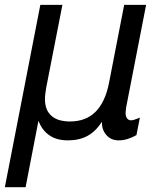

<svg xmlns="http://www.w3.org/2000/svg" viewBox="-44 -567 666 795"><path d="M123 -546.9H214.4L147.9 -207Q147 -201.7 145.8 -193.6Q144.5 -185.5 143.6 -178.7Q142.1 -165.5 142.1 -155.8Q142.1 -136.2 148.2 -118.4Q154.3 -100.6 168.5 -87.9Q183.1 -74.7 203.4 -69.3Q223.6 -64 245.6 -64Q311.5 -64 352.1 -104.5Q371.1 -123.5 385.5 -153.8Q399.9 -184.1 408.2 -228L470.2 -546.9H561L479 -126Q478.5 -124 477.8 -117.9Q477.1 -111.8 477.1 -110.8Q476.6 -107.4 476.3 -104.7Q476.1 -102.1 476.1 -98.6Q476.1 -84.5 482.4 -76.7Q484.9 -73.2 489 -71Q493.2 -68.8 499 -68.8Q503.9 -68.8 512.2 -71.3Q514.6 -72.3 521.2 -74.5Q527.8 -76.7 535.2 -80.1L521 -7.8Q511.7 -2.4 501 2.2Q490.2 6.8 483.4 8.8Q465.8 14.2 447.8 14.2Q432.6 14.2 420.2 9.3Q407.7 4.4 397.5 -6.8Q388.2 -16.6 383.1 -29.8Q377.9 -43 377.9 -63Q352.5 -22.9 318.4 -4.4Q283.7 14.2 237.3 14.2Q190.9 14.2 161.1 -6.3Q130.4 -26.9 115.2 -66.9L62 208H-23.9Z"/></svg>

Font: Hack
Style: Italic
Weight: 400
Italic angle: -11°
Monospace: yes
Designer: Christopher Simpkins
Foundry: Christopher Simpkins
Version: Version 2.019; ttfautohint (v1.4.1) -l 4 -r 80 -G 350 -x 0 -